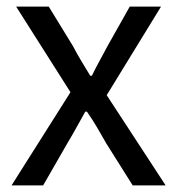

<svg xmlns="http://www.w3.org/2000/svg" viewBox="-20 -563 538 583"><path d="M15 0 194 -283 29 -543H128L201 -424Q213 -401 226.5 -378.5Q240 -356 254 -333H259Q270 -356 282.5 -378.5Q295 -401 307 -424L374 -543H469L304 -274L483 0H383L303 -127Q289 -152 274.5 -176.5Q260 -201 244 -224H239Q226 -201 212.5 -176.5Q199 -152 184 -127L111 0Z"/></svg>

Font: Noto Sans KR Thin
Style: Regular
Weight: 400
Version: Version 2.004-H2;hotconv 1.0.118;makeotfexe 2.5.65603